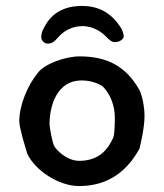

<svg xmlns="http://www.w3.org/2000/svg" viewBox="-20 -623 552 647"><path d="M390 -525C360 -575 318 -603 256 -603C168 -603 138 -551 124 -521C120 -513 119 -503 119 -498C119 -485 131 -476 140 -476C153 -476 162 -481 174 -495C195 -520 224 -535 258 -535C297 -535 326 -512 338 -499C349 -488 356 -481 367 -481C384 -481 397 -492 397 -500C397 -508 392 -521 390 -525ZM449 -321C404 -400 341 -433 248 -433C202 -433 131 -409 107 -377C73 -335 45 -269 45 -214C45 -192 66 -124 72 -105C98 -49 178 4 246 4C349 4 411 -51 450 -122C454 -139 467 -192 467 -233C467 -260 460 -301 449 -321ZM362 -160C344 -119 313 -81 247 -81C203 -81 167 -121 162 -132C157 -142 147 -192 147 -205C147 -267 172 -352 255 -352C299 -352 326 -332 326 -332C353 -305 367 -265 367 -227C367 -192 365 -168 362 -160Z"/></svg>

Font: Itim
Style: Regular
Weight: 400
Designer: CadsonDemak Team
Foundry: Pablo Impallari
Version: Version 1.002;PS 001.002;hotconv 1.0.88;makeotf.lib2.5.64775